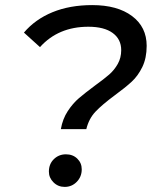

<svg xmlns="http://www.w3.org/2000/svg" viewBox="-20 -728 613 754"><path d="M353 -392Q389 -418 409 -435.5Q429 -453 442.5 -477Q456 -501 456 -531Q456 -574 422.5 -598.5Q389 -623 327 -623Q209 -623 137 -543L74 -600Q118 -652 186 -680Q254 -708 342 -708Q441 -708 498.5 -665Q556 -622 556 -548Q556 -500 539 -465Q522 -430 497 -407Q472 -384 431 -354Q381 -317 355 -289.5Q329 -262 319 -221H219Q226 -261 246 -291.5Q266 -322 290 -342.5Q314 -363 353 -392ZM172 -54Q172 -84 191.5 -103Q211 -122 239 -122Q266 -122 283.5 -105Q301 -88 301 -63Q301 -34 281.5 -14Q262 6 234 6Q208 6 190 -12Q172 -30 172 -54Z"/></svg>

Font: Montserrat Alternates Medium
Style: Italic
Weight: 500
Italic angle: -11.3°
Designer: Julieta Ulanovsky
Foundry: Julieta Ulanovsky
Version: Version 7.200